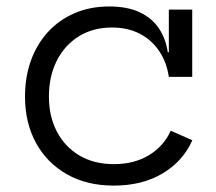

<svg xmlns="http://www.w3.org/2000/svg" viewBox="-20 -562 665 591"><path d="M330 9.3Q247.2 9.3 185.7 -25.7Q124.3 -60.7 90.6 -122.4Q57 -184.1 57 -264.6Q57 -325.6 75.5 -376.4Q94 -427.2 128.4 -464.3Q162.8 -501.5 210.5 -521.8Q258.1 -542.1 316.3 -542.1Q372.8 -542.1 410.7 -523.9Q448.7 -505.6 469.7 -473.8Q490.6 -442 496.4 -401.2H514.1L499.7 -325.3Q493.1 -370.4 470.1 -404.7Q447.1 -439 410.2 -458.2Q373.2 -477.3 324.7 -477.3Q266.6 -477.3 222.8 -450.3Q179.1 -423.2 154.9 -375.3Q130.6 -327.4 130.6 -264.6Q130.6 -203.6 155.2 -156.7Q179.8 -109.8 224.6 -83.3Q269.4 -56.8 330.7 -56.8Q393.4 -56.8 438.9 -84.6Q484.3 -112.4 505.6 -159.7L572 -130.2Q543.3 -65.7 480.6 -28.2Q417.8 9.3 330 9.3ZM499.7 -325.3V-532.5H571.7V-325.3Z"/></svg>

Font: Hepta Slab ExtraLight
Style: Regular
Weight: 200
Designer: Michael LaGattuta
Foundry: Michael LaGattuta
Version: Version 1.100